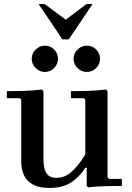

<svg xmlns="http://www.w3.org/2000/svg" viewBox="-20 -920 651 950"><path d="M512 -42 519 -35H583V0Q557 0 528 0.5Q499 1 470.5 2.5Q442 4 416 7L409 0V-90H402Q374 -45 332 -17.5Q290 10 224 10Q173 10 142 -7.5Q111 -25 98 -54.5Q85 -84 85 -120V-427L78 -434H14V-469Q40 -469 70.5 -469.5Q101 -470 131.5 -472Q162 -474 188 -477L195 -469V-135Q195 -87 209.5 -63.5Q224 -40 259 -40Q297 -40 329.5 -66Q362 -92 402 -155V-427L395 -434H331V-469Q357 -469 387.5 -469.5Q418 -470 448.5 -472Q479 -474 505 -477L512 -469ZM409 -564Q383 -564 363.5 -583.5Q344 -603 344 -629Q344 -656 363.5 -675Q383 -694 409 -694Q437 -694 456 -675Q475 -656 475 -629Q475 -603 456 -583.5Q437 -564 409 -564ZM202 -564Q176 -564 156.5 -583.5Q137 -603 137 -629Q137 -656 156.5 -675Q176 -694 202 -694Q229 -694 248 -675Q267 -656 267 -629Q267 -603 248 -583.5Q229 -564 202 -564ZM289 -725 171 -900H201L341 -796H270L408 -900H438L320 -725Z"/></svg>

Font: Brygada 1918 SemiBold
Style: Regular
Weight: 600
Designer: Mateusz Machalski | Borys Kosmynka | Przemek Hoffer
Foundry: NIEPODLEGLA 2018
Version: Version 3.006